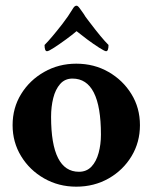

<svg xmlns="http://www.w3.org/2000/svg" viewBox="-20 -666 551 692"><path d="M254.9 6.8Q191.4 6.8 139.2 -22.9Q86.9 -52.7 56.2 -103Q25.4 -153.3 25.4 -214.8Q25.4 -277.3 56.2 -327.1Q86.9 -377 139.2 -406.7Q191.4 -436.5 254.9 -436.5Q319.3 -436.5 371.1 -406.7Q422.9 -377 453.6 -327.1Q484.4 -277.3 484.4 -214.8Q484.4 -153.3 454.1 -103Q423.8 -52.7 371.6 -22.9Q319.3 6.8 254.9 6.8ZM264.6 -46.9Q292 -46.9 309.6 -65.4Q327.1 -84 335.4 -114.7Q343.8 -145.5 343.8 -180.7Q343.8 -382.8 241.2 -382.8Q213.9 -382.8 196.8 -363.3Q179.7 -343.8 171.9 -312.5Q164.1 -281.2 164.1 -245.1Q164.1 -46.9 264.6 -46.9ZM149.4 -481.4Q140.6 -481.4 140.6 -503.9Q164.1 -527.3 205.1 -580.1Q225.6 -606.4 243.2 -635.7Q249 -645.5 255.9 -645.5Q260.7 -645.5 267.6 -635.7L282.2 -615.2Q287.1 -606.4 293 -599.1Q298.8 -591.8 303.7 -585Q325.2 -556.6 341.8 -536.6Q358.4 -516.6 371.1 -503.9Q371.1 -481.4 362.3 -481.4Q357.4 -481.4 337.4 -494.1Q317.4 -506.8 294.4 -523.9Q271.5 -541 255.9 -553.7Q241.2 -541 217.8 -523.9Q194.3 -506.8 174.8 -494.1Q155.3 -481.4 149.4 -481.4Z"/></svg>

Font: Crimson Text Bold
Style: Bold
Weight: 700
Designer: Sebastian Kosch
Foundry: Sebastian Kosch
Version: Version 1.10 July 1, 2025